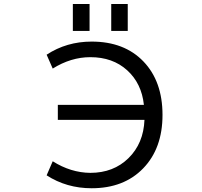

<svg xmlns="http://www.w3.org/2000/svg" viewBox="-20 -956 1040 987"><path d="M277.3 -339.8V-417H719.7Q708 -527.3 633.8 -594.7Q559.6 -662.1 444.3 -662.1Q344.7 -662.1 251 -603.5L219.7 -674.8Q322.3 -742.2 451.2 -742.2Q619.1 -742.2 717.3 -640.1Q815.4 -538.1 815.4 -365.2Q815.4 -193.4 716.3 -90.8Q617.2 11.7 451.2 11.7Q322.3 11.7 219.7 -54.7L251 -127Q343.8 -68.4 444.3 -67.4Q563.5 -67.4 640.6 -143.1Q717.8 -218.8 722.7 -339.8ZM354.5 -796.9V-935.5H440.4V-796.9ZM551.8 -796.9V-935.5H636.7V-796.9Z"/></svg>

Font: Gen Shin Gothic Monospace Regular
Style: Regular
Weight: 400
Designer: [Source Han Sans]
Ryoko NISHIZUKA  (kana & ideographs); Paul D. Hunt (Latin, Greek & Cyrillic); Wenlong ZHANG  (bopomofo
Version: Version 1.002.20150607